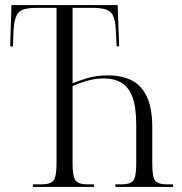

<svg xmlns="http://www.w3.org/2000/svg" viewBox="-20 -734 714 754"><path d="M109 0V-10H142Q179 -10 190.5 -25.5Q202 -41 202 -92V-703H121Q69 -703 52.5 -684.5Q36 -666 33 -613L31 -552H20L25 -714H442L448 -552H438L435 -612Q433 -666 416 -684.5Q399 -703 347 -703H265V-407Q286 -416 322.5 -427Q359 -438 403 -438Q457 -438 496 -419Q535 -400 556.5 -355Q578 -310 578 -232V-91Q578 -40 589 -25Q600 -10 636 -10H660V0H433V-10H457Q492 -10 503.5 -25Q515 -40 515 -91V-242Q515 -315 499.5 -354.5Q484 -394 455.5 -410Q427 -426 389 -426Q353 -426 319.5 -416Q286 -406 265 -396V-92Q265 -41 276.5 -25.5Q288 -10 324 -10H349V0Z"/></svg>

Font: Noto Serif Display Condensed Light
Style: Regular
Weight: 300
Width: 3
Designer: Monotype Design Team
Foundry: Monotype Imaging Inc.
Version: Version 2.009